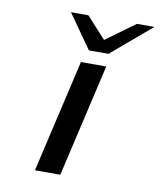

<svg xmlns="http://www.w3.org/2000/svg" viewBox="-77 -729 659 791"><g transform="rotate(10 252.5 -333.5)"><path d="M156 -667H229L310 -578L432 -667H505L338 -525H256ZM123 0 232 -472H338L229 0Z"/></g></svg>

Font: Coval
Style: Medium Italic
Weight: 500
Foundry: Context Ltd
Version: Version 001.000